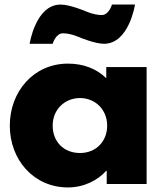

<svg xmlns="http://www.w3.org/2000/svg" viewBox="-20 -807 723 842"><path d="M332 -642C332 -642 397 -615 436 -615C546 -615 572 -787 572 -787H471C471 -787 458 -741 426 -741C390 -741 350 -760 350 -760C350 -760 285 -787 246 -787C136 -787 110 -615 110 -615H211C211 -615 224 -661 256 -661C292 -661 332 -642 332 -642ZM23 -256C23 -406 128 -528 278 -528C347 -528 404 -505 446 -464V-513H623V0H448V-58H446C408 -16 348 15 278 15C128 15 23 -106 23 -256ZM211 -256C211 -186 259 -136 331 -136C400 -136 450 -186 450 -256C450 -327 397 -377 331 -377C264 -377 211 -327 211 -256Z"/></svg>

Font: Hussar Techniczny
Style: Bold 
Weight: 700
Foundry: Cannot Into Space Fonts
Version: Version 0.77